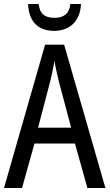

<svg xmlns="http://www.w3.org/2000/svg" viewBox="-20 -938 547 958"><path d="M384 -918H331C326 -868 296 -849 252 -849C205 -849 178 -868 173 -918H120C124 -831 169 -784 250 -784C331 -784 381 -836 384 -918ZM416 0H506L300 -715H205L0 0H90L152 -222H354ZM274 -530 335 -301H170L230 -530C238 -562 246 -600 252 -634C256 -605 267 -560 274 -530Z"/></svg>

Font: Noto Sans Ethiopic Condensed
Style: Regular
Weight: 400
Width: 3
Designer: Monotype Design Team
Foundry: Monotype Imaging Inc.
Version: Version 2.102